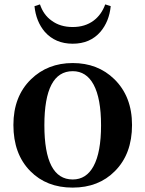

<svg xmlns="http://www.w3.org/2000/svg" viewBox="-20 -838 661 874"><path d="M118 -59Q41 -137 41 -269Q41 -399 121 -477Q197 -551 311 -551Q425 -551 500 -478Q581 -399 581 -269Q581 -137 503 -59Q429 16 310.5 16Q192 16 118 -59ZM311 -21Q373 -21 406 -82Q440 -145 440 -267.5Q440 -390 406 -453Q373 -514 311 -514Q182 -514 182 -268Q182 -21 311 -21ZM311 -639Q232 -639 184 -693Q144 -740 137 -810L162 -818Q178 -770 215 -744Q254 -715 311 -715Q367 -715 406 -744Q442 -771 459 -818L484 -810Q477 -740 437 -693Q390 -639 311 -639Z"/></svg>

Font: GenRyuMin TW B
Style: Regular
Weight: 700
Version: Version 1.501;PS 1;hotconv 16.6.51;makeotf.lib2.5.65220